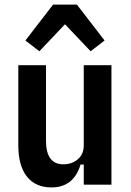

<svg xmlns="http://www.w3.org/2000/svg" viewBox="-20 -807 573 839"><path d="M346 -88H332Q302 12 205 12Q135 12 97.5 -35.5Q60 -83 60 -172V-522H181V-192Q181 -89 257 -89Q294 -89 320 -111Q346 -133 346 -172V-522H467V0H346ZM316 -787 437 -630 376 -583 264 -701 152 -583 91 -630 212 -787Z"/></svg>

Font: IBM Plex Sans Condensed SemiBold
Style: Regular
Weight: 600
Width: 3
Designer: Mike Abbink, Paul van der Laan, Pieter van Rosmalen
Foundry: Bold Monday
Version: Version 1.3